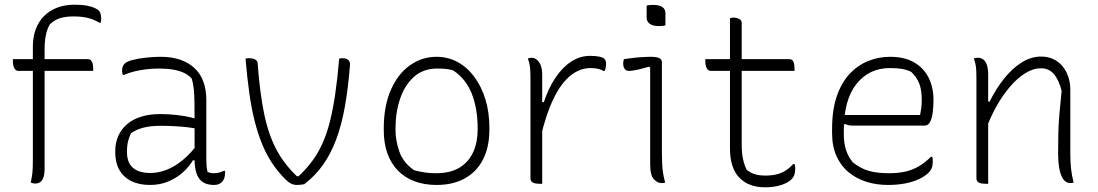

<svg xmlns="http://www.w3.org/2000/svg" viewBox="-20 -778 4680 818"><path d="M35 -526H354Q363 -526 368 -520.5Q373 -515 375 -506Q377 -497 377 -486Q377 -484 377 -481Q377 -478 377 -476H58Q51 -476 45.5 -481.5Q40 -487 37.5 -496Q35 -505 35 -516Q35 -518 35 -521Q35 -524 35 -526ZM170 -60Q170 -36 165 -22Q160 -8 151 -2Q142 4 130 4Q125 4 119.5 2.5Q114 1 111 0Q116 -24 118 -42Q120 -60 120 -96Q120 -156 120 -216.5Q120 -277 120 -338Q120 -399 120 -459.5Q120 -520 120 -580Q120 -621 132.5 -654Q145 -687 168 -710Q191 -733 224 -745.5Q257 -758 298 -758Q329 -758 350 -754Q371 -750 383.5 -744Q396 -738 401 -733Q405 -729 408 -720.5Q411 -712 411 -700Q411 -695 410.5 -690Q410 -685 408 -681H404Q387 -691 370 -697Q353 -703 334.5 -705.5Q316 -708 292 -708Q261 -708 237 -701Q213 -694 192 -674Q181 -655 175.5 -628.5Q170 -602 170 -568Q170 -517 170 -466.5Q170 -416 170 -365Q170 -314 170 -263Q170 -212 170 -161.5Q170 -111 170 -60Z M859 -352Q859 -321 859 -289.5Q859 -258 859 -226.5Q859 -195 859 -163.5Q859 -132 859 -100Q859 -84 860 -72Q861 -60 864 -46Q870 -43 876.5 -41.5Q883 -40 890 -40Q903 -40 914 -43Q925 -46 933 -50H939Q939 -49 939 -47Q939 -45 939 -43Q939 -29 935.5 -19Q932 -9 926 -3Q920 3 912 6.5Q904 10 892 10Q871 10 855 3.5Q839 -3 829 -16.5Q819 -30 814 -51Q809 -72 809 -100Q809 -138 809 -181Q809 -224 809 -252Q809 -306 808.5 -340.5Q808 -375 805.5 -399Q803 -423 797 -443Q784 -458 764 -467.5Q744 -477 717.5 -481.5Q691 -486 656 -486Q628 -486 600.5 -482.5Q573 -479 549.5 -473Q526 -467 509 -459H503Q502 -463 501 -467Q500 -471 500 -475Q500 -486 502.5 -493.5Q505 -501 511 -507Q520 -516 545 -522.5Q570 -529 602 -532.5Q634 -536 664 -536Q712 -536 748 -523.5Q784 -511 809 -487.5Q834 -464 846.5 -430Q859 -396 859 -352ZM521 -130Q521 -85 546.5 -63Q572 -41 621 -41Q654 -41 688.5 -54Q723 -67 758.5 -96Q794 -125 828 -172L819 -95H802Q786 -68 759.5 -44Q733 -20 697.5 -5Q662 10 619 10Q573 10 539.5 -6.5Q506 -23 488.5 -54Q471 -85 471 -129V-134Q471 -170 484 -199Q497 -228 521.5 -249Q546 -270 581.5 -281Q617 -292 662 -292Q699 -292 733.5 -288Q768 -284 792.5 -278Q817 -272 825 -267Q831 -264 833 -258Q835 -252 835 -244.5Q835 -237 834 -226Q806 -233 778 -236Q750 -239 722 -240.5Q694 -242 665 -242Q619 -242 588.5 -233.5Q558 -225 538 -210Q531 -196 526 -177.5Q521 -159 521 -133Z M1040 -530Q1052 -530 1060 -527.5Q1068 -525 1073 -520Q1078 -515 1078 -505Q1087 -383 1105 -295Q1123 -207 1156.5 -143Q1190 -79 1245 -27H1252Q1285 -58 1310.5 -92.5Q1336 -127 1354.5 -168.5Q1373 -210 1386 -262Q1399 -314 1408.5 -379.5Q1418 -445 1425 -528Q1427 -529 1431 -529.5Q1435 -530 1439 -530Q1451 -530 1458 -526.5Q1465 -523 1468.5 -516.5Q1472 -510 1471 -499Q1463 -400 1449 -322Q1435 -244 1412 -183Q1389 -122 1356 -75.5Q1323 -29 1276 7Q1269 8 1261 9Q1253 10 1245 10Q1236 10 1228 7.5Q1220 5 1212 -0.5Q1204 -6 1196 -14Q1165 -45 1141 -80.5Q1117 -116 1098.5 -160Q1080 -204 1066 -258Q1052 -312 1042.5 -379Q1033 -446 1026 -528Q1028 -529 1032 -529.5Q1036 -530 1040 -530Z M1840 -536Q1888 -536 1929 -514Q1970 -492 2000.5 -451Q2031 -410 2048 -355Q2065 -300 2065 -234V-226Q2065 -151 2037.5 -98Q2010 -45 1959.5 -17.5Q1909 10 1840 10Q1788 10 1746.5 -5.5Q1705 -21 1675.5 -51Q1646 -81 1630.5 -124.5Q1615 -168 1615 -223V-231Q1615 -326 1645 -394.5Q1675 -463 1726 -499.5Q1777 -536 1840 -536ZM1843 -486Q1783 -486 1743.5 -450.5Q1704 -415 1684.5 -357Q1665 -299 1665 -231V-225Q1665 -179 1681.5 -132Q1698 -85 1744 -53Q1769 -46 1791.5 -43Q1814 -40 1837 -40Q1899 -40 1938 -64Q1977 -88 1996 -130Q2015 -172 2015 -225V-231Q2015 -314 1990.5 -377.5Q1966 -441 1911 -478Q1895 -483 1878 -484.5Q1861 -486 1843 -486Z M2282 -343H2297Q2317 -403 2346.5 -447Q2376 -491 2413.5 -515.5Q2451 -540 2494 -540Q2518 -540 2534 -536.5Q2550 -533 2555 -527Q2559 -523 2560.5 -518Q2562 -513 2562 -506Q2562 -502 2561.5 -498Q2561 -494 2560.5 -490.5Q2560 -487 2559 -483Q2558 -479 2556 -476H2550Q2543 -481 2529.5 -484.5Q2516 -488 2496 -488Q2450 -488 2410 -455.5Q2370 -423 2338 -357Q2306 -291 2282 -188ZM2290 5Q2289 5 2287 5Q2285 5 2283.5 5Q2282 5 2280 5Q2272 5 2264.5 4Q2257 3 2251.5 0.5Q2246 -2 2243 -6.5Q2240 -11 2240 -18Q2240 -60 2240 -102.5Q2240 -145 2240 -187.5Q2240 -230 2240 -272.5Q2240 -315 2240 -357.5Q2240 -400 2240 -442Q2240 -477 2238 -493Q2236 -509 2229 -529Q2232 -530 2234.5 -530.5Q2237 -531 2240 -531.5Q2243 -532 2245 -532Q2256 -532 2266.5 -524Q2277 -516 2283.5 -500Q2290 -484 2290 -459Q2290 -412 2290 -366Q2290 -320 2290 -273.5Q2290 -227 2290 -180.5Q2290 -134 2290 -88Q2290 -42 2290 5Z M2750 -80Q2750 -115 2750 -156Q2750 -197 2750 -241Q2750 -285 2750 -328.5Q2750 -372 2750 -413.5Q2750 -455 2750 -490L2745 -494Q2734 -491 2722 -487.5Q2710 -484 2698.5 -481.5Q2687 -479 2677 -477.5Q2667 -476 2658 -476Q2647 -476 2641 -485Q2635 -494 2635 -508Q2635 -513 2636 -517.5Q2637 -522 2638 -526Q2651 -528 2663.5 -529.5Q2676 -531 2688.5 -532.5Q2701 -534 2712.5 -534.5Q2724 -535 2734 -535.5Q2744 -536 2753 -536Q2767 -536 2777.5 -534Q2788 -532 2794 -527Q2800 -522 2800 -513Q2800 -468 2800 -418.5Q2800 -369 2800 -318.5Q2800 -268 2800 -218.5Q2800 -169 2800 -124Q2800 -101 2801 -80.5Q2802 -60 2805 -40.5Q2808 -21 2814 0Q2810 1 2806.5 1.5Q2803 2 2799 2Q2781 2 2765.5 -14.5Q2750 -31 2750 -80ZM2735 -754Q2738 -755 2741.5 -755.5Q2745 -756 2748.5 -756.5Q2752 -757 2756.5 -757Q2761 -757 2765 -757Q2789 -757 2802 -748Q2815 -739 2815 -722V-670Q2812 -669 2808.5 -668.5Q2805 -668 2801.5 -667.5Q2798 -667 2794 -667Q2790 -667 2785 -667Q2762 -667 2748.5 -676.5Q2735 -686 2735 -702Z M2985 -526H3342Q3356 -526 3360.5 -514.5Q3365 -503 3365 -486Q3365 -485 3365 -483Q3365 -481 3365 -479.5Q3365 -478 3365 -476H3008Q3003 -476 2998.5 -479Q2994 -482 2991 -487.5Q2988 -493 2986.5 -500.5Q2985 -508 2985 -516Q2985 -518 2985 -519.5Q2985 -521 2985 -523Q2985 -525 2985 -526ZM3365 -79Q3367 -75 3367.5 -70Q3368 -65 3368 -58Q3368 -45 3364.5 -34Q3361 -23 3352 -14Q3345 -7 3333.5 -0.5Q3322 6 3307.5 10.5Q3293 15 3276 17.5Q3259 20 3239 20Q3204 20 3176.5 9.5Q3149 -1 3129.5 -21.5Q3110 -42 3100 -73Q3090 -104 3090 -144Q3090 -199 3090 -254Q3090 -309 3090 -364Q3090 -419 3090 -474Q3090 -529 3090 -584Q3090 -613 3090 -642Q3090 -671 3090 -700Q3094 -702 3097.5 -702.5Q3101 -703 3105 -703Q3114 -703 3122 -700.5Q3130 -698 3135 -693Q3140 -688 3140 -680Q3140 -616 3140 -551Q3140 -486 3140 -421Q3140 -356 3140 -291.5Q3140 -227 3140 -162Q3140 -126 3145.5 -100.5Q3151 -75 3161 -55Q3176 -42 3195.5 -36Q3215 -30 3241 -30Q3269 -30 3290 -35.5Q3311 -41 3328 -52Q3345 -63 3359 -79Z M3772 -536Q3834 -536 3875 -512Q3916 -488 3936.5 -446.5Q3957 -405 3957 -354V-350Q3957 -325 3954 -300.5Q3951 -276 3943 -259.5Q3935 -243 3920 -243H3611Q3602 -243 3594 -245Q3586 -247 3581 -250L3566 -241L3562 -288H3900Q3903 -303 3905 -318.5Q3907 -334 3907 -351Q3907 -396 3896 -423Q3885 -450 3862 -472Q3843 -481 3822.5 -484.5Q3802 -488 3771 -488Q3683 -488 3629 -420.5Q3575 -353 3575 -222V-205Q3575 -169 3584.5 -139Q3594 -109 3614 -86Q3645 -61 3680 -50.5Q3715 -40 3767 -40Q3807 -40 3837.5 -47Q3868 -54 3894.5 -69.5Q3921 -85 3946 -110H3952Q3953 -107 3953.5 -102Q3954 -97 3954 -89Q3954 -73 3949.5 -62Q3945 -51 3937 -43Q3921 -27 3895.5 -15Q3870 -3 3836.5 3.5Q3803 10 3763 10Q3714 10 3671 -3.5Q3628 -17 3595 -44.5Q3562 -72 3543.5 -113.5Q3525 -155 3525 -211V-229Q3525 -310 3545 -368Q3565 -426 3599.5 -463Q3634 -500 3678.5 -518Q3723 -536 3772 -536Z M4554 0Q4550 1 4546.5 1.5Q4543 2 4539 2Q4526 2 4514.5 -9Q4503 -20 4495.5 -49Q4488 -78 4488 -130Q4488 -177 4489 -214Q4490 -251 4493.5 -292Q4497 -333 4503 -391Q4491 -438 4470 -462.5Q4449 -487 4415 -487Q4381 -487 4347 -465.5Q4313 -444 4282 -407.5Q4251 -371 4225 -324.5Q4199 -278 4181 -228L4178 -345H4196Q4224 -401 4258.5 -444Q4293 -487 4333 -512Q4373 -537 4415 -537Q4445 -537 4468 -526Q4491 -515 4507 -495.5Q4523 -476 4531.5 -450.5Q4540 -425 4540 -397Q4540 -352 4540 -306.5Q4540 -261 4540 -215.5Q4540 -170 4540 -124Q4540 -89 4543 -60.5Q4546 -32 4554 0ZM4190 5Q4189 5 4187 5Q4185 5 4183.5 5Q4182 5 4180 5Q4172 5 4164.5 4Q4157 3 4151.5 0.5Q4146 -2 4143 -6.5Q4140 -11 4140 -18Q4140 -71 4140 -124Q4140 -177 4140 -230Q4140 -283 4140 -336Q4140 -389 4140 -442Q4140 -477 4138 -493Q4136 -509 4129 -529Q4132 -530 4134.5 -530.5Q4137 -531 4140 -531.5Q4143 -532 4145 -532Q4160 -532 4170 -524Q4180 -516 4185 -500Q4190 -484 4190 -459Q4190 -382 4190 -304.5Q4190 -227 4190 -150Q4190 -73 4190 5Z"/></svg>

Font: Recursive Casual Light
Style: Regular
Weight: 300
Version: Version 1.047